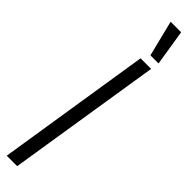

<svg xmlns="http://www.w3.org/2000/svg" viewBox="-329 -862 822 822"><g transform="rotate(45 82.0 -451.0)"><path d="M-7.5 0 102.8 -700H166.8L55.8 0ZM123.6 -738.8 83.1 -901.7H146.8L172.8 -738.8Z"/></g></svg>

Font: Georama
Style: Italic
Weight: 400
Width: 2
Italic angle: -9°
Designer: Jean-Baptiste Levee
Foundry: Production Type
Version: Version 1.000